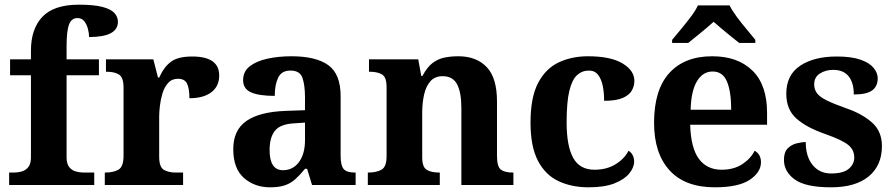

<svg xmlns="http://www.w3.org/2000/svg" viewBox="-20 -789 3822 819"><path d="M19 0V-53H41Q56 -53 72.5 -57.5Q89 -62 100.5 -76Q112 -90 112 -118V-468H23V-536H112V-573Q112 -666 161 -717.5Q210 -769 316 -769Q381 -769 417 -759.5Q453 -750 468 -733.5Q483 -717 483 -696Q483 -631 360 -631Q360 -647 355 -666Q350 -685 339.5 -698.5Q329 -712 310 -712Q285 -712 274.5 -684.5Q264 -657 264 -591V-536H402V-468H264V-118Q264 -90 275.5 -76Q287 -62 304 -57.5Q321 -53 335 -53H382V0Z M427 0V-53H430Q464 -53 485.5 -65.5Q507 -78 507 -125V-415Q507 -459 487.5 -471Q468 -483 435 -483H432V-536H634L654 -458H659Q679 -503 709 -525.5Q739 -548 800 -548Q915 -548 915 -467Q915 -421 881.5 -395.5Q848 -370 788 -370Q788 -411 778 -432Q768 -453 739 -453Q713 -453 697 -435Q681 -417 673 -390.5Q665 -364 662 -337Q659 -310 659 -293V-120Q659 -76 679 -64.5Q699 -53 729 -53H761V0Z M1132 10Q1066 10 1020.5 -30Q975 -70 975 -153Q975 -234 1031 -273Q1087 -312 1199 -316L1281 -319V-374Q1281 -424 1270.5 -456Q1260 -488 1219 -488Q1181 -488 1166.5 -457.5Q1152 -427 1152 -380Q1085 -380 1051 -395Q1017 -410 1017 -447Q1017 -484 1045 -506Q1073 -528 1120 -538.5Q1167 -549 1223 -549Q1328 -549 1380.5 -511Q1433 -473 1433 -379V-124Q1433 -83 1446 -68Q1459 -53 1493 -53H1497V0H1311L1290 -69H1281Q1259 -42 1239.5 -24.5Q1220 -7 1195 1.5Q1170 10 1132 10ZM1187 -63Q1230 -63 1255.5 -98Q1281 -133 1281 -191V-266L1236 -263Q1176 -260 1153 -231.5Q1130 -203 1130 -149Q1130 -63 1187 -63Z M1549 0V-53H1551Q1585 -53 1607 -65Q1629 -77 1629 -122V-418Q1629 -460 1609.5 -471.5Q1590 -483 1557 -483H1554V-536H1764L1777 -465H1782Q1802 -503 1825.5 -520.5Q1849 -538 1876.5 -543.5Q1904 -549 1935 -549Q2012 -549 2056 -503Q2100 -457 2100 -356V-124Q2100 -78 2116.5 -65.5Q2133 -53 2167 -53H2170V0H1948V-329Q1948 -394 1930 -429Q1912 -464 1868 -464Q1835 -464 1816 -442.5Q1797 -421 1789 -385.5Q1781 -350 1781 -309V-118Q1781 -76 1800.5 -64.5Q1820 -53 1853 -53H1856V0Z M2491 10Q2418 10 2362 -16.5Q2306 -43 2274.5 -103.5Q2243 -164 2243 -266Q2243 -374 2275.5 -435.5Q2308 -497 2363.5 -523Q2419 -549 2488 -549Q2585 -549 2635.5 -518.5Q2686 -488 2686 -444Q2686 -423 2675.5 -403.5Q2665 -384 2637 -371.5Q2609 -359 2557 -359Q2557 -394 2551 -423Q2545 -452 2531 -470Q2517 -488 2492 -488Q2463 -488 2441.5 -468.5Q2420 -449 2408.5 -401Q2397 -353 2397 -267Q2397 -166 2425 -115.5Q2453 -65 2516 -65Q2568 -65 2606 -88.5Q2644 -112 2661 -146Q2673 -139 2679 -126.5Q2685 -114 2685 -100Q2685 -75 2664.5 -49.5Q2644 -24 2601.5 -7Q2559 10 2491 10Z M3029 10Q2902 10 2836 -62.5Q2770 -135 2770 -265Q2770 -406 2835 -477.5Q2900 -549 3018 -549Q3127 -549 3189.5 -488Q3252 -427 3252 -308V-257H2924Q2927 -157 2961.5 -111Q2996 -65 3058 -65Q3110 -65 3146 -88.5Q3182 -112 3199 -146Q3226 -131 3226 -97Q3226 -54 3178 -22Q3130 10 3029 10ZM3099 -321Q3099 -398 3081 -441Q3063 -484 3020 -484Q2978 -484 2953 -442.5Q2928 -401 2926 -321ZM2847 -619Q2863 -638 2884.5 -664Q2906 -690 2926.5 -717Q2947 -744 2957 -766H3092Q3103 -744 3123 -717Q3143 -690 3165 -664Q3187 -638 3202 -619V-606H3133Q3119 -617 3099 -633Q3079 -649 3059 -666Q3039 -683 3024 -696Q3002 -676 2969.5 -649.5Q2937 -623 2916 -606H2847Z M3525 10Q3416 10 3370 -23.5Q3324 -57 3324 -107Q3324 -140 3340 -156Q3356 -172 3378 -177.5Q3400 -183 3417 -183Q3417 -121 3446.5 -85Q3476 -49 3525 -49Q3577 -49 3600.5 -69Q3624 -89 3624 -117Q3624 -150 3598 -171Q3572 -192 3501 -217Q3420 -245 3377 -283.5Q3334 -322 3334 -389Q3334 -469 3393 -508.5Q3452 -548 3549 -548Q3612 -548 3650.5 -534.5Q3689 -521 3706.5 -499.5Q3724 -478 3724 -455Q3724 -421 3700.5 -403.5Q3677 -386 3622 -386Q3622 -436 3600 -463.5Q3578 -491 3534 -491Q3502 -491 3477.5 -475.5Q3453 -460 3453 -429Q3453 -408 3464.5 -392Q3476 -376 3506 -361Q3536 -346 3590 -327Q3657 -304 3699.5 -266.5Q3742 -229 3742 -166Q3742 -83 3685.5 -36.5Q3629 10 3525 10Z"/></svg>

Font: Noto Serif Toto
Style: Bold
Weight: 700
Designer: Monotype Design Team
Foundry: Monotype Imaging Inc.
Version: Version 2.001; ttfautohint (v1.8.4.7-5d5b)